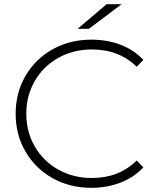

<svg xmlns="http://www.w3.org/2000/svg" viewBox="-20 -895 756 920"><path d="M55 -350Q55 -451 102.5 -532Q150 -613 232.5 -659Q315 -705 418 -705Q494 -705 558 -680.5Q622 -656 667 -608L635 -575Q551 -658 420 -658Q332 -658 260 -618Q188 -578 147 -507.5Q106 -437 106 -350Q106 -263 147 -192.5Q188 -122 260 -82Q332 -42 420 -42Q550 -42 635 -126L667 -93Q622 -45 557.5 -20Q493 5 418 5Q315 5 232.5 -41Q150 -87 102.5 -168Q55 -249 55 -350ZM491 -875H563L406 -757H352Z"/></svg>

Font: Goldbeck Next Light
Style: Regular
Weight: 300
Designer: Julieta Ulanovsky
Foundry: Julieta Ulanovsky
Version: Version 7.200